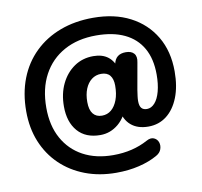

<svg xmlns="http://www.w3.org/2000/svg" viewBox="-93 -815 1139 1082"><g transform="rotate(-10 477.0 -274.5)"><path d="M487 167Q390 167 309 136Q228 105 169 48Q110 -9 78 -87.5Q46 -166 46 -262Q46 -365 78.5 -448.5Q111 -532 172.5 -592Q234 -652 319 -684Q404 -716 508 -716Q630 -716 719.5 -669.5Q809 -623 859 -538.5Q909 -454 909 -339Q909 -253 884 -190Q859 -127 814.5 -92.5Q770 -58 710 -58Q648 -58 610.5 -90.5Q573 -123 564 -184L609 -213Q585 -135 539 -96.5Q493 -58 435 -58Q351 -58 305.5 -110.5Q260 -163 260 -252Q260 -325 287.5 -381.5Q315 -438 362.5 -470.5Q410 -503 472 -503Q524 -503 556.5 -477.5Q589 -452 603 -399H579L586 -437Q597 -493 656 -493Q688 -493 703 -475.5Q718 -458 711 -425L684 -273Q681 -253 679 -237.5Q677 -222 677 -210Q677 -182 687.5 -169.5Q698 -157 719 -157Q744 -157 764 -179.5Q784 -202 795 -243.5Q806 -285 806 -339Q806 -429 771 -490.5Q736 -552 669.5 -583.5Q603 -615 508 -615Q402 -615 324 -572Q246 -529 203.5 -450Q161 -371 161 -262Q161 -160 201.5 -86.5Q242 -13 315 26.5Q388 66 487 66Q544 66 593.5 54Q643 42 685 19Q710 5 728.5 13Q747 21 753.5 39.5Q760 58 753 79Q746 100 722 113Q678 138 618 152.5Q558 167 487 167ZM463 -164Q494 -164 516.5 -183Q539 -202 552 -236.5Q565 -271 565 -318Q565 -356 548.5 -376.5Q532 -397 498 -397Q467 -397 443.5 -379Q420 -361 407 -329Q394 -297 394 -254Q394 -209 412 -186.5Q430 -164 463 -164Z"/></g></svg>

Font: Nunito ExtraLight Black
Style: Regular
Weight: 900
Version: Version 3.602